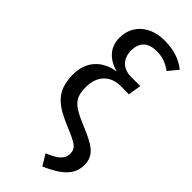

<svg xmlns="http://www.w3.org/2000/svg" viewBox="-304 -795 1055 1055"><g transform="rotate(45 223.5 -267.5)"><path d="M50 -262C50 -125 125 -83 234 -37C325 1 348 15 348 57C348 103 307 128 250 151L289 215C397 168 447 120 447 46C447 -31 395 -60 289 -104C180 -149 149 -176 149 -264C149 -347 199 -402 279 -402H345L357 -478H287C223 -478 183 -516 183 -581C183 -638 212 -678 286 -678C332 -678 364 -665 401 -639L447 -695C400 -732 347 -750 274 -750C160 -750 88 -680 88 -586C88 -508 137 -463 209 -443C128 -432 50 -377 50 -262Z"/></g></svg>

Font: FiraGO Unicode
Style: Regular
Weight: 400
Designer: bBox Type
Foundry: bBox Type GmbH
Version: Version 1.001;PS 001.001;hotconv 1.0.88;makeotf.lib2.5.64775